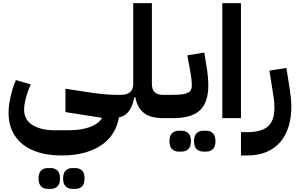

<svg xmlns="http://www.w3.org/2000/svg" viewBox="-20 -760 1929 1235"><path d="M376 240Q296 240 232.5 221.5Q169 203 125 167.5Q81 132 58 81.5Q35 31 35 -34Q35 -79 47.5 -135.5Q60 -192 82 -245L178 -217Q158 -174 146.5 -130Q135 -86 135 -54Q135 9 188 43.5Q241 78 336 78H416Q502 78 558.5 57Q615 36 637 -2L401 -39V-189L520 -171Q558 -165 588 -161Q618 -157 643.5 -154.5Q669 -152 690.5 -151Q712 -150 732 -150V-86L749 -60Q749 11 723.5 66.5Q698 122 650 160.5Q602 199 533 219.5Q464 240 376 240ZM445 455Q419 455 402.5 439Q386 423 386 388Q386 353 402.5 337Q419 321 445 321H465Q491 321 507.5 337Q524 353 524 388Q524 423 507.5 439Q491 455 465 455ZM287 455Q261 455 244.5 439Q228 423 228 388Q228 353 244.5 337Q261 321 287 321H307Q333 321 349.5 337Q366 353 366 388Q366 423 349.5 439Q333 455 307 455Z M702 -120 732 -150H757Q837 -150 837 -220V-740H957V-220Q957 -150 1027 -150H1062V-30L1032 0Q950 0 907 -32.5Q864 -65 850 -135H844Q831 -65 798 -32.5Q765 0 702 0Z M1032 -120 1062 -150H1091Q1127 -150 1150.5 -153Q1174 -156 1188.5 -163.5Q1203 -171 1208.5 -182.5Q1214 -194 1214 -211Q1214 -226 1211.5 -249.5Q1209 -273 1202 -311L1185 -404L1294 -422L1309 -329Q1314 -302 1317 -269Q1320 -236 1320 -211Q1320 -102 1266.5 -51Q1213 0 1091 0H1032ZM1287 215Q1261 215 1244.5 199Q1228 183 1228 148Q1228 113 1244.5 97Q1261 81 1287 81H1307Q1333 81 1349.5 97Q1366 113 1366 148Q1366 183 1349.5 199Q1333 215 1307 215ZM1129 215Q1103 215 1086.5 199Q1070 183 1070 148Q1070 113 1086.5 97Q1103 81 1129 81H1149Q1175 81 1191.5 97Q1208 113 1208 148Q1208 183 1191.5 199Q1175 215 1149 215Z M1410 -740H1530V0H1410Z M1530 90H1570Q1661 90 1703.5 53Q1746 16 1745 -70Q1745 -93 1742 -118.5Q1739 -144 1734 -173L1713 -306L1822 -323L1837 -230Q1845 -182 1849.5 -141.5Q1854 -101 1854 -75Q1854 -3 1836 55Q1818 113 1782 154.5Q1746 196 1693 218Q1640 240 1571 240H1530Z"/></svg>

Font: IBM Plex Arabic
Style: Bold
Weight: 700
Designer: Mike Abbink, Paul van der Laan, Pieter van Rosmalen, Wael Morcos, Khajak Apelian
Foundry: Bold Monday
Version: Version 1.0